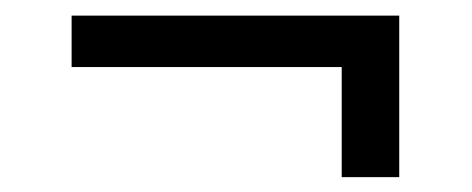

<svg xmlns="http://www.w3.org/2000/svg" viewBox="-20 -390 620 252"><path d="M504 -157.5H428.5V-302H74V-369.5H504Z"/></svg>

Font: Lato 2
Style: Regular
Weight: 400
Designer: Lukasz Dziedzic with Adam Twardoch and Botio Nikoltchev
Foundry: tyPoland Lukasz Dziedzic
Version: Version 2.015; 2015-08-06; http://www.latofonts.com/